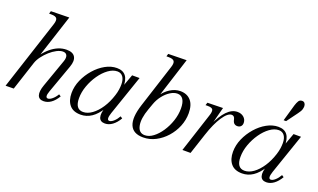

<svg xmlns="http://www.w3.org/2000/svg" viewBox="-77 -1153 2644 1596"><g transform="rotate(20 1245.0 -355.0)"><path d="M356 14Q315 14 304.5 -18.5Q294 -51 315 -110L402 -356Q414 -390 405 -409.5Q396 -429 369 -429Q345 -429 315 -413.5Q285 -398 256.5 -372.5Q228 -347 205.5 -317Q183 -287 173 -257L89 0L17 1L218 -615Q231 -654 220.5 -670Q210 -686 171 -686H152L159 -710L321 -713L191 -313L189 -327Q219 -369 252 -397Q285 -425 320.5 -439.5Q356 -454 393 -454Q449 -454 468 -421.5Q487 -389 466 -331L376 -80Q354 -19 384 -19Q400 -19 421.5 -37Q443 -55 460 -84L478 -72Q426 14 356 14Z M684 14Q618 14 585.5 -25Q553 -64 553 -130Q553 -189 578 -246Q603 -303 644.5 -350.5Q686 -398 736.5 -426Q787 -454 838 -454Q892 -454 917.5 -420.5Q943 -387 941 -319L931 -317L976 -440H1042L920 -85Q898 -19 927 -19Q944 -19 965.5 -38.5Q987 -58 1003 -87L1021 -75Q996 -32 964.5 -9Q933 14 899 14Q857 14 846.5 -20Q836 -54 859 -116L861 -105Q824 -45 780 -15.5Q736 14 684 14ZM696 -14Q735 -14 774.5 -42.5Q814 -71 847.5 -121.5Q881 -172 902 -239Q911 -267 914.5 -292.5Q918 -318 918 -338Q918 -381 900.5 -405Q883 -429 851 -429Q812 -429 772 -400Q732 -371 699 -323.5Q666 -276 646 -220.5Q626 -165 626 -111Q626 -14 696 -14Z M1237 14Q1148 14 1121.5 -49Q1095 -112 1134 -233L1257 -615Q1270 -654 1259 -670Q1248 -686 1210 -686H1190L1197 -710L1359 -713L1241 -343L1236 -351Q1265 -398 1309 -426Q1353 -454 1399 -454Q1458 -454 1492 -416Q1526 -378 1526 -304Q1526 -244 1503 -187.5Q1480 -131 1439.5 -85.5Q1399 -40 1347 -13Q1295 14 1237 14ZM1244 -8Q1281 -8 1317.5 -35.5Q1354 -63 1384.5 -108.5Q1415 -154 1433.5 -209Q1452 -264 1452 -319Q1452 -371 1434.5 -398.5Q1417 -426 1383 -426Q1353 -426 1320.5 -405.5Q1288 -385 1261 -350.5Q1234 -316 1219 -274L1200 -221Q1166 -127 1178.5 -67.5Q1191 -8 1244 -8Z M1581 0 1693 -344Q1707 -385 1699 -400.5Q1691 -416 1655 -416H1634L1642 -440L1779 -443L1733 -266L1728 -274Q1768 -364 1811.5 -409Q1855 -454 1904 -454Q1938 -454 1960 -435Q1982 -416 1983 -387Q1984 -367 1972.5 -354.5Q1961 -342 1941 -342Q1925 -342 1913.5 -351.5Q1902 -361 1897 -386Q1894 -400 1886.5 -407.5Q1879 -415 1867 -415Q1832 -415 1790 -352Q1748 -289 1713 -182L1653 0Z M2112 14Q2046 14 2013.5 -25Q1981 -64 1981 -130Q1981 -189 2006 -246Q2031 -303 2072.5 -350.5Q2114 -398 2164.5 -426Q2215 -454 2266 -454Q2320 -454 2345.5 -420.5Q2371 -387 2369 -319L2359 -317L2404 -440H2470L2348 -85Q2326 -19 2355 -19Q2372 -19 2393.5 -38.5Q2415 -58 2431 -87L2449 -75Q2424 -32 2392.5 -9Q2361 14 2327 14Q2285 14 2274.5 -20Q2264 -54 2287 -116L2289 -105Q2252 -45 2208 -15.5Q2164 14 2112 14ZM2124 -14Q2163 -14 2202.5 -42.5Q2242 -71 2275.5 -121.5Q2309 -172 2330 -239Q2339 -267 2342.5 -292.5Q2346 -318 2346 -338Q2346 -381 2328.5 -405Q2311 -429 2279 -429Q2240 -429 2200 -400Q2160 -371 2127 -323.5Q2094 -276 2074 -220.5Q2054 -165 2054 -111Q2054 -14 2124 -14ZM2287 -520 2329 -666Q2337 -692 2347 -708Q2357 -724 2378 -724Q2393 -724 2401 -713Q2409 -702 2409 -687Q2409 -675 2404.5 -659Q2400 -643 2379 -615L2309 -520Z"/></g></svg>

Font: Baskervville
Style: Italic
Weight: 400
Italic angle: -18°
Designer: ANRT
Foundry: ANRT
Version: Version 1.100